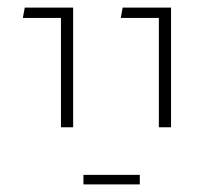

<svg xmlns="http://www.w3.org/2000/svg" viewBox="-20 -604 554 504"><path d="M397 -270V-584H429V-270ZM297 -557 302 -584H417V-557ZM140 -270V-584H172V-270ZM40 -557 45 -584H160V-557ZM199 -120V-145H347V-120Z"/></svg>

Font: Noto Sans Hebrew Light
Style: Regular
Weight: 100
Version: Version 3.000